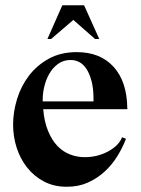

<svg xmlns="http://www.w3.org/2000/svg" viewBox="-20 -699 537 733"><path d="M161 -550 218 -679H301L359 -550H343L260 -623L175 -550ZM466 -282H145Q149 -234 163.5 -199Q178 -164 199 -142Q220 -120 247 -109.5Q274 -99 303 -99Q329 -99 352 -105Q375 -111 394 -121.5Q413 -132 426.5 -145.5Q440 -159 446 -175L461 -169Q448 -135 427.5 -102Q407 -69 379 -43.5Q351 -18 315.5 -2Q280 14 235 14Q186 14 148 -6Q110 -26 83.5 -59.5Q57 -93 43.5 -135.5Q30 -178 30 -223Q30 -271 45 -320.5Q60 -370 90.5 -410Q121 -450 166.5 -475Q212 -500 273 -500Q363 -500 414 -443.5Q465 -387 466 -285L467 -283H466ZM337 -321Q337 -361 329.5 -389.5Q322 -418 310 -436Q298 -454 282.5 -462Q267 -470 250 -470Q222 -470 201.5 -455Q181 -440 168 -417Q155 -394 149 -368Q143 -342 143 -319V-312H337Z"/></svg>

Font: Bluu Next Cyrillic
Style: Bold
Weight: 700
Designer: Igor Stepanchenko
Foundry: Igor Stepanchenko
Version: Version 1.000